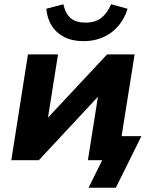

<svg xmlns="http://www.w3.org/2000/svg" viewBox="-20 -751 716 900"><path d="M395 129 459 0H392L410 -113H643L523 129ZM33 0 111 -496H252L201 -175H182L482 -496H611L532 0H392L443 -322H462L162 0ZM372 -558Q319 -558 281 -577.5Q243 -597 222 -631Q201 -665 197 -710L277 -731Q287 -687 311.5 -666Q336 -645 381 -645Q426 -645 454 -666.5Q482 -688 501 -731L578 -710Q563 -662 533.5 -628Q504 -594 462.5 -576Q421 -558 372 -558Z"/></svg>

Font: Nunito Sans 10pt ExtraBold
Style: Italic
Weight: 800
Italic angle: -9°
Designer: Vernon Adams
Foundry: Vernon Adams
Version: Version 3.101;gftools[0.9.27]